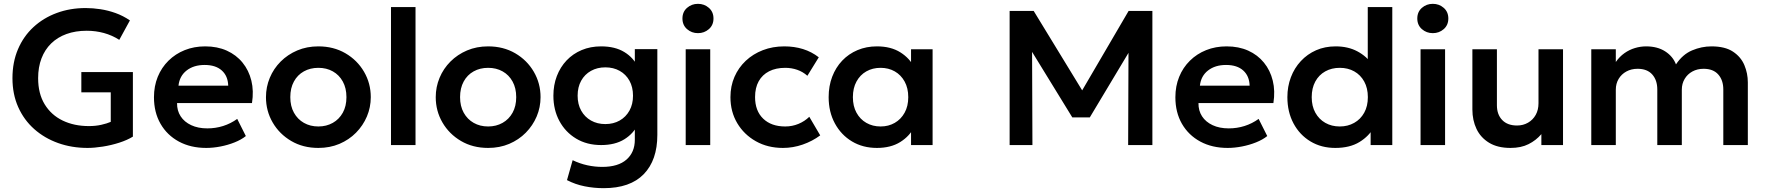

<svg xmlns="http://www.w3.org/2000/svg" viewBox="-20 -757 9210 1002"><path d="M437 15Q354.5 15 283.2 -10.5Q212 -36 158.5 -83.5Q105 -131 75 -198.2Q45 -265.5 45 -349Q45 -432.5 73.8 -500Q102.5 -567.5 154.5 -615.5Q206.5 -663.5 276 -689.2Q345.5 -715 427 -715Q464.5 -715 504 -709Q543.5 -703 582.8 -689Q622 -675 658 -650.5L602.5 -549Q565 -573 522 -584.8Q479 -596.5 432.5 -596.5Q374 -596.5 327 -579.5Q280 -562.5 247 -530.2Q214 -498 196.5 -452.2Q179 -406.5 179 -349Q179 -268.5 213.2 -212.5Q247.5 -156.5 307.2 -127.8Q367 -99 444 -99Q479.5 -99 509 -105.8Q538.5 -112.5 558 -121V-275H404.5V-381H673.5V-44Q644.5 -26 602.8 -12.5Q561 1 516.8 8Q472.5 15 437 15Z M1056.5 15Q975 15 913.5 -18.2Q852 -51.5 817.8 -111Q783.5 -170.5 783.5 -249.5Q783.5 -307.5 803.2 -356Q823 -404.5 859.2 -440.2Q895.5 -476 944.2 -495.5Q993 -515 1051 -515Q1114 -515 1163.5 -492.8Q1213 -470.5 1245.8 -430.2Q1278.5 -390 1291.8 -336.2Q1305 -282.5 1295 -219H904Q903.5 -179.5 922.8 -150Q942 -120.5 977.8 -103.8Q1013.5 -87 1062 -87Q1105 -87 1144.5 -99.5Q1184 -112 1218 -136.5L1263 -47Q1239.5 -28 1204.5 -14Q1169.5 0 1130.8 7.5Q1092 15 1056.5 15ZM911.5 -310H1171Q1169.5 -360.5 1137.5 -389.2Q1105.5 -418 1048 -418Q991 -418 954 -389.2Q917 -360.5 911.5 -310Z M1641.5 15Q1561.5 15 1499.8 -21.2Q1438 -57.5 1403 -117.8Q1368 -178 1368 -250Q1368 -303 1388 -351Q1408 -399 1444.8 -435.8Q1481.5 -472.5 1531.5 -493.8Q1581.5 -515 1641.5 -515Q1721 -515 1782.8 -479Q1844.5 -443 1879.8 -382.5Q1915 -322 1915 -250Q1915 -197 1894.8 -149.2Q1874.5 -101.5 1838 -64.5Q1801.5 -27.5 1751.5 -6.2Q1701.5 15 1641.5 15ZM1641.5 -97Q1683.5 -97 1716.8 -115.8Q1750 -134.5 1769 -168.8Q1788 -203 1788 -250Q1788 -297 1769 -331.5Q1750 -366 1717 -384.5Q1684 -403 1641.5 -403Q1599 -403 1565.8 -384.5Q1532.5 -366 1513.8 -331.5Q1495 -297 1495 -250Q1495 -203 1514 -168.8Q1533 -134.5 1566 -115.8Q1599 -97 1641.5 -97Z M2020.5 0V-720H2148.5V0Z M2527.5 15Q2447.5 15 2385.8 -21.2Q2324 -57.5 2289 -117.8Q2254 -178 2254 -250Q2254 -303 2274 -351Q2294 -399 2330.8 -435.8Q2367.5 -472.5 2417.5 -493.8Q2467.5 -515 2527.5 -515Q2607 -515 2668.8 -479Q2730.5 -443 2765.8 -382.5Q2801 -322 2801 -250Q2801 -197 2780.8 -149.2Q2760.5 -101.5 2724 -64.5Q2687.5 -27.5 2637.5 -6.2Q2587.5 15 2527.5 15ZM2527.5 -97Q2569.5 -97 2602.8 -115.8Q2636 -134.5 2655 -168.8Q2674 -203 2674 -250Q2674 -297 2655 -331.5Q2636 -366 2603 -384.5Q2570 -403 2527.5 -403Q2485 -403 2451.8 -384.5Q2418.5 -366 2399.8 -331.5Q2381 -297 2381 -250Q2381 -203 2400 -168.8Q2419 -134.5 2452 -115.8Q2485 -97 2527.5 -97Z M3130.5 225Q3079.5 225 3030.8 215.2Q2982 205.5 2939 183L2968.5 79Q3006 97 3045 105.5Q3084 114 3123 114Q3206 114 3249.5 75.8Q3293 37.5 3293 -27.5V-137L3310 -109.5Q3287 -60.5 3238.5 -30.2Q3190 0 3117 0Q3042.5 0 2986.5 -33.8Q2930.5 -67.5 2899.2 -125.8Q2868 -184 2868 -257.5Q2868 -313 2886 -360Q2904 -407 2937 -441.8Q2970 -476.5 3015.8 -495.8Q3061.5 -515 3117 -515Q3190 -515 3238.5 -485.2Q3287 -455.5 3310 -405.5L3293 -378V-500.5H3410.5V-53Q3410.5 79 3339.5 152Q3268.5 225 3130.5 225ZM3139 -109.5Q3181.5 -109.5 3214 -128Q3246.5 -146.5 3265 -179.8Q3283.5 -213 3283.5 -257.5Q3283.5 -302.5 3265 -335.8Q3246.5 -369 3214 -387.2Q3181.5 -405.5 3139 -405.5Q3097 -405.5 3064.2 -387.2Q3031.5 -369 3013 -335.8Q2994.5 -302.5 2994.5 -257.5Q2994.5 -213 3013 -179.8Q3031.5 -146.5 3064.2 -128Q3097 -109.5 3139 -109.5Z M3558.5 0V-500H3686.5V0ZM3622.5 -584Q3589.5 -584 3565.5 -605Q3541.5 -626 3541.5 -660.5Q3541.5 -695 3565.5 -716Q3589.5 -737 3622.5 -737Q3655.5 -737 3679.5 -716Q3703.5 -695 3703.5 -660.5Q3703.5 -626 3679.5 -605Q3655.5 -584 3622.5 -584Z M4066 15Q3986.5 15 3924.8 -19.8Q3863 -54.5 3827.5 -114.2Q3792 -174 3792 -250Q3792 -307.5 3813 -355.8Q3834 -404 3872 -439.8Q3910 -475.5 3961.2 -495.2Q4012.5 -515 4073 -515Q4125.5 -515 4170.5 -501Q4215.5 -487 4253 -458L4193.5 -361.5Q4170 -382.5 4140.2 -392.8Q4110.5 -403 4078 -403Q4029 -403 3993.8 -385Q3958.5 -367 3939.5 -333Q3920.5 -299 3920.5 -250.5Q3920.5 -178.5 3962.8 -137.8Q4005 -97 4078 -97Q4114.5 -97 4147 -110.5Q4179.5 -124 4203.5 -147.5L4260.5 -50.5Q4219.5 -20 4169 -2.5Q4118.5 15 4066 15Z M4556.5 15Q4483 15 4426.2 -19Q4369.5 -53 4337 -113Q4304.5 -173 4304.5 -250Q4304.5 -308 4323 -356.5Q4341.5 -405 4375.2 -440.5Q4409 -476 4455.2 -495.5Q4501.5 -515 4556.5 -515Q4629 -515 4678.5 -484Q4728 -453 4752.5 -403.5L4734.5 -376V-500H4847V0H4734.5V-124L4752.5 -96.5Q4728 -47 4678.5 -16Q4629 15 4556.5 15ZM4575.5 -97Q4617 -97 4649.5 -115.8Q4682 -134.5 4701 -168.8Q4720 -203 4720 -250Q4720 -297 4701 -331.5Q4682 -366 4649.5 -384.5Q4617 -403 4575.5 -403Q4534 -403 4501.2 -384.5Q4468.5 -366 4449.8 -331.5Q4431 -297 4431 -250Q4431 -203 4449.8 -168.8Q4468.5 -134.5 4501.2 -115.8Q4534 -97 4575.5 -97Z M5249 0V-700H5374.5L5653.5 -243L5602.5 -242.5L5870 -700H5994V0H5867.5L5869.5 -530L5893.5 -521.5L5667.5 -144.5H5576L5344.5 -521.5L5366 -530L5368 0Z M6387 15Q6305.5 15 6244 -18.2Q6182.5 -51.5 6148.2 -111Q6114 -170.5 6114 -249.5Q6114 -307.5 6133.8 -356Q6153.5 -404.5 6189.8 -440.2Q6226 -476 6274.8 -495.5Q6323.5 -515 6381.5 -515Q6444.5 -515 6494 -492.8Q6543.5 -470.5 6576.2 -430.2Q6609 -390 6622.2 -336.2Q6635.5 -282.5 6625.5 -219H6234.5Q6234 -179.5 6253.2 -150Q6272.5 -120.5 6308.2 -103.8Q6344 -87 6392.5 -87Q6435.5 -87 6475 -99.5Q6514.5 -112 6548.5 -136.5L6593.5 -47Q6570 -28 6535 -14Q6500 0 6461.2 7.5Q6422.5 15 6387 15ZM6242 -310H6501.5Q6500 -360.5 6468 -389.2Q6436 -418 6378.5 -418Q6321.5 -418 6284.5 -389.2Q6247.5 -360.5 6242 -310Z M6948.5 15Q6875.5 15 6819 -19Q6762.5 -53 6730.5 -113Q6698.5 -173 6698.5 -250Q6698.5 -305.5 6716.8 -353.8Q6735 -402 6768.8 -438.2Q6802.5 -474.5 6848.5 -494.8Q6894.5 -515 6950.5 -515Q7015 -515 7063.5 -489.2Q7112 -463.5 7146 -416.5L7118 -387.5V-720H7246V0H7133V-123.5L7151 -94.5Q7125.5 -47 7075 -16Q7024.5 15 6948.5 15ZM6972 -97Q7014 -97 7047.2 -115.8Q7080.5 -134.5 7099.5 -168.8Q7118.5 -203 7118.5 -250Q7118.5 -297 7099.5 -331.5Q7080.5 -366 7047.5 -384.5Q7014.5 -403 6972 -403Q6929.5 -403 6896.2 -384.5Q6863 -366 6844.2 -331.5Q6825.5 -297 6825.5 -250Q6825.5 -203 6844.5 -168.8Q6863.5 -134.5 6896.5 -115.8Q6929.5 -97 6972 -97Z M7393.5 0V-500H7521.5V0ZM7457.5 -584Q7424.5 -584 7400.5 -605Q7376.5 -626 7376.5 -660.5Q7376.5 -695 7400.5 -716Q7424.5 -737 7457.5 -737Q7490.5 -737 7514.5 -716Q7538.5 -695 7538.5 -660.5Q7538.5 -626 7514.5 -605Q7490.5 -584 7457.5 -584Z M7863 15Q7795.5 15 7751.2 -12Q7707 -39 7685.5 -84.2Q7664 -129.5 7664 -185.5V-500H7792V-207.5Q7792 -159.5 7819.5 -130.8Q7847 -102 7897 -102Q7929 -102 7954.5 -116.8Q7980 -131.5 7994.5 -157.5Q8009 -183.5 8009 -218V-500H8137V0H8024V-57Q7996.5 -24.5 7957.2 -4.8Q7918 15 7863 15Z M8284.5 0V-500H8412.5V-433.5Q8432 -461.5 8457.5 -479.5Q8483 -497.5 8512 -506.2Q8541 -515 8570.5 -515Q8629.5 -515 8670 -489Q8710.5 -463 8726.5 -421Q8761 -473 8810.5 -494Q8860 -515 8912 -515Q8982.5 -515 9024 -487.5Q9065.5 -460 9083.5 -417Q9101.5 -374 9101.5 -327V0H8973.5V-290Q8973.5 -338.5 8947.2 -368.2Q8921 -398 8870.5 -398Q8838 -398 8812.2 -384Q8786.5 -370 8771.8 -345.2Q8757 -320.5 8757 -289V0H8629V-290Q8629 -338.5 8602.8 -368.2Q8576.5 -398 8526 -398Q8493.5 -398 8467.8 -384Q8442 -370 8427.2 -345.2Q8412.5 -320.5 8412.5 -289V0Z"/></svg>

Font: Geologica Medium
Style: Regular
Weight: 500
Designer: Sindre Bremnes, Frode Helland
Foundry: Monokrom Skriftforlag AS
Version: Version 1.010;gftools[0.9.28]